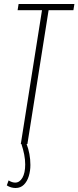

<svg xmlns="http://www.w3.org/2000/svg" viewBox="-20 -720 392 960"><path d="M14 207 23 182Q40 193 56 193Q78 193 92 169Q106 145 106 102Q106 78 101 52.5Q96 27 87 0H84L190 -669H68L73 -700H352L347 -669H223L117 0H113Q122 23 127 50Q132 77 132 105Q132 134 124 160.5Q116 187 99.5 203.5Q83 220 58 220Q47 220 36 217Q25 214 14 207Z"/></svg>

Font: Georama Condensed ExtraLight
Style: Italic
Weight: 200
Width: 3
Italic angle: -9°
Designer: Jean-Baptiste Levee
Foundry: Production Type
Version: Version 1.000